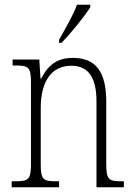

<svg xmlns="http://www.w3.org/2000/svg" viewBox="-20 -786 564 806"><path d="M228 -619V-606H238C280 -649 338 -721 359 -756V-766H303C287 -721 257 -671 228 -619ZM29 0H228V-25H220C161 -25 151 -30 151 -98V-331C151 -444 195 -510 280 -510C357 -510 385 -451 385 -361V0H500V-25H493C436 -25 426 -31 426 -99V-359C426 -485 382 -543 286 -543C221 -543 182 -514 153 -456H150L145 -536H33V-511H43C99 -511 110 -506 110 -438V-99C110 -31 100 -25 41 -25H29Z"/></svg>

Font: Noto Serif Georgian Condensed ExtraLight
Style: Regular
Weight: 200
Width: 3
Designer: Monotype Design Team, Akaki Razmadze
Foundry: Google LLC
Version: Version 2.003